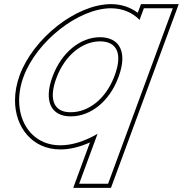

<svg xmlns="http://www.w3.org/2000/svg" viewBox="-20 -653 885 929"><path d="M94 -282C157.1 -453 358.7 -612 516.1 -613C573.6 -613 621.1 -591.8 655.3 -556.7L676.1 -613H816.1L790.2 -543L695.3 -285.6L694 -282L528.8 166L503 236H363L388.8 166L452 -5.5C392.2 29.4 329.3 50.4 271.6 50C112.6 50 30.9 -111 94 -282ZM234 -282C190.1 -163 227.8 -89 323.2 -90C417.7 -90 508.3 -160.8 552 -276.6L554 -282C597.5 -400 560.1 -472 464.4 -473C369.4 -473 277.5 -400 234 -282ZM75.2 -288.9C60 -247.6 52.7 -206.6 52.6 -167.8C52.4 -37.2 136.5 70 271.5 70C318.6 70.3 367.6 57.5 415.4 36L334.3 256H516.9L844.8 -633H662.1L646.6 -591C610.1 -618.4 566.8 -633 516 -633C347.3 -631.9 141 -467.1 75.2 -288.9ZM252.8 -275.1C294.2 -387.5 380.3 -453 464.3 -453C480.2 -452.8 493.9 -450.4 505 -446.3C549.1 -430.2 569.4 -381.5 535.2 -288.9L533.3 -283.6C491.7 -173.5 407.3 -110 323.1 -110C306.6 -109.8 293 -112.1 281.8 -116.2C238.8 -132.1 218.4 -182 252.8 -275.1Z"/></svg>

Font: Nordica Plus
Style: NordicaClassicRgOblOl
Weight: 500
Version: Version 1.01